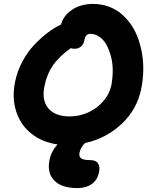

<svg xmlns="http://www.w3.org/2000/svg" viewBox="-20 -731 782 981"><path d="M375 230Q294.4 230 257.1 191.2Q219.7 152.3 232.9 86.9Q242.2 41.5 273.9 6.8Q194.3 -4.4 139.2 -49.1Q84 -93.8 62.3 -162.8Q40.5 -231.9 57.1 -313Q67.9 -367.2 94.5 -416.7Q121.1 -466.3 155.5 -502.4Q189.9 -538.6 224.4 -564.5Q258.8 -590.3 292 -606Q303.2 -650.4 347.7 -680.7Q392.1 -710.9 456.1 -710.9Q497.1 -710.9 533.4 -698Q569.8 -685.1 597.9 -661.9Q626 -638.7 648.2 -607.2Q670.4 -575.7 684.6 -537.4Q698.7 -499 705.8 -456.8Q712.9 -414.6 711.9 -369.4Q710.9 -324.2 702.1 -279.8Q681.2 -172.9 602.1 -98.4Q522.9 -23.9 414.1 0Q392.1 22 386.2 48.8Q382.3 67.9 393.8 77.4Q405.3 86.9 439 86.9Q470.7 86.9 481.4 104.5Q492.2 122.1 485.8 148.9Q477.5 189.9 448 210Q418.5 230 375 230ZM207 -290Q192.4 -217.8 227.3 -177Q262.2 -136.2 335.9 -136.2Q384.3 -136.2 429.4 -156Q474.6 -175.8 507.6 -213.9Q540.5 -252 549.8 -299.8Q556.2 -337.4 555.9 -374Q555.7 -410.6 546.6 -443.8Q537.6 -477.1 523.7 -502.4Q509.8 -527.8 488 -543Q466.3 -558.1 440.9 -558.1Q417.5 -558.1 411.1 -525.9Q407.7 -504.9 394 -493.4Q380.4 -481.9 361.8 -481.9Q350.6 -481.9 341.8 -484.9Q282.7 -443.4 251 -397.5Q219.2 -351.6 207 -290Z"/></svg>

Font: Shantell Sans Normal
Style: Bold Italic
Weight: 700
Italic angle: -11.31°
Designer: Stephen Nixon, Anya Danilova, Shantell Martin
Foundry: Arrow Type
Version: Version 1.006;[559af2be0]